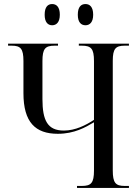

<svg xmlns="http://www.w3.org/2000/svg" viewBox="-20 -930 689 950"><path d="M403 -805C424 -805 441 -820 441 -857C441 -896 424 -910 403 -910C381 -910 365 -896 365 -857C365 -820 381 -805 403 -805ZM238 -805C259 -805 276 -820 276 -857C276 -896 259 -910 238 -910C217 -910 201 -896 201 -857C201 -820 217 -805 238 -805ZM361 0H618V-10H597C552 -10 538 -25 538 -87V-629C538 -689 552 -704 597 -704H618V-714H370V-704H385C431 -704 445 -689 445 -628V-337C404 -310 352 -284 296 -284C216 -284 190 -333 190 -440V-628C190 -689 204 -704 250 -704H267V-714H20V-704H38C82 -704 96 -689 96 -628V-469C96 -325 155 -268 266 -268C348 -268 403 -300 445 -325V-86C445 -25 431 -10 385 -10H361Z"/></svg>

Font: Noto Serif Display Condensed
Style: Regular
Weight: 400
Width: 3
Designer: Monotype Design Team
Foundry: Monotype Imaging Inc.
Version: Version 2.009